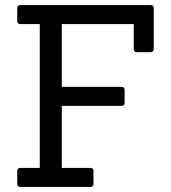

<svg xmlns="http://www.w3.org/2000/svg" viewBox="-20 -738 675 758"><path d="M337 0H61Q48 0 48 -12V-63Q48 -75 61 -75H137V-643H61Q48 -643 48 -655V-706Q48 -718 61 -718H574Q587 -718 587 -706V-545Q587 -532 574 -532H520Q508 -532 508 -545V-643H224V-395H459Q472 -395 472 -383V-332Q472 -320 459 -320H224V-75H337Q349 -75 349 -63V-12Q349 0 337 0Z"/></svg>

Font: Sanchez
Style: Regular
Weight: 400
Designer: Daniel Hernández
Foundry: LatinoType
Version: Version 1.001